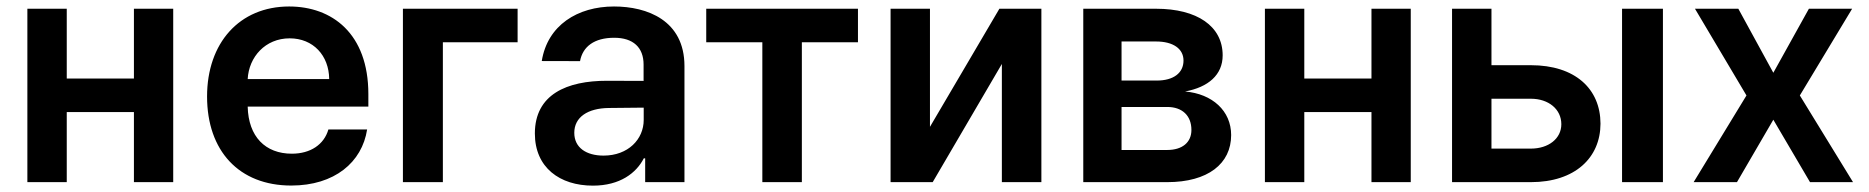

<svg xmlns="http://www.w3.org/2000/svg" viewBox="-20 -573 5880 604"><path d="M190 -545.5H66.1V0H190V-220.5H401.3V0H524.9V-545.5H401.3V-326H190Z M896.3 10.7C1032.3 10.7 1119 -62.5 1134.9 -165.8H1013.1C999.3 -117.9 956.3 -89.5 898.1 -89.5C815 -89.5 761.4 -142.8 759.2 -237.6H1138.8V-277C1138.8 -468.4 1023.8 -552.6 889.6 -552.6C733.3 -552.6 631.4 -437.9 631.4 -269.5C631.4 -98.4 731.9 10.7 896.3 10.7ZM759.2 -324.2C762.8 -393.8 814.6 -452.4 891.3 -452.4C965.2 -452.4 1014.9 -398.4 1015.6 -324.2Z M1608.3 -545.5H1247.5V0H1373.2V-440H1608.3Z M1845.2 11C1930.8 11 1981.9 -29.1 2005.3 -74.9H2009.6V0H2133.2V-365.1C2133.2 -509.2 2015.6 -552.6 1911.6 -552.6C1796.9 -552.6 1702.4 -493.6 1684.3 -381L1804.7 -380.7C1813.2 -426.5 1849.4 -454.2 1912.3 -454.2C1971.9 -454.2 2004.6 -423.7 2004.6 -370V-318.5L1890.3 -318.9C1763.1 -319.2 1662.6 -275.9 1662.6 -153.1C1662.6 -45.8 1741.1 11 1845.2 11ZM1786.6 -155.2C1786.6 -204.5 1828.8 -232.6 1895.6 -233.3L2005 -234.4V-195.7C2005 -134.9 1956 -83.5 1878.6 -83.5C1824.9 -83.5 1786.6 -108 1786.6 -155.2Z M2201.7 -440H2378.2V0H2502.5V-440H2679V-545.5H2201.7Z M2905.5 -174V-545.5H2781.6V0H2914.1L3131.7 -371.8V0H3256V-545.5H3123.9Z M3387.8 0H3652C3779.8 0 3853 -57.9 3853 -148.1C3853 -224.4 3793.7 -277.7 3708.1 -285.2C3780.9 -298.7 3826.3 -337.4 3826.3 -398.8C3826.3 -490.8 3745.7 -545.5 3616.8 -545.5H3387.8ZM3508.2 -101.2V-236.5H3652C3699.2 -236.5 3728 -209.2 3728 -164.1C3728 -125 3699.2 -101.2 3652 -101.2ZM3508.2 -319.6V-442.5H3616.8C3670.5 -442.5 3703.1 -419.7 3703.1 -382.5C3703.1 -343.4 3671.5 -319.6 3619.3 -319.6Z M4083.1 -545.5H3959.2V0H4083.1V-220.5H4294.4V0H4418V-545.5H4294.4V-326H4083.1Z M4547.9 0H4795.8C4934.7 0 5014.6 -76.7 5014.9 -183.9C5014.6 -294 4934.7 -367.9 4795.8 -367.9H4671.9V-545.5H4547.9ZM4671.9 -105.5V-262.4H4795.8C4851.6 -262.4 4891.7 -229.4 4891.7 -182.2C4891.7 -137.1 4851.6 -105.5 4795.8 -105.5ZM5082.7 0H5211.3V-545.5H5082.7Z M5448.5 -545.5H5312.1L5474.1 -272.7L5307.9 0H5444.2L5558.6 -196.4L5674 0H5809.3L5642 -272.7L5806.5 -545.5H5670.5L5558.6 -344.1Z"/></svg>

Font: Margiela Sans Semi Bold
Style: Regular
Weight: 600
Designer: Stefan Endress, Andreas Faust
Version: Version 1.100;FEAKit 1.0